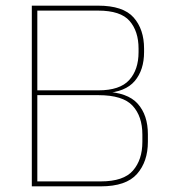

<svg xmlns="http://www.w3.org/2000/svg" viewBox="-20 -659 601 679"><path d="M336.5 0H101.5V-17.5H336.5Q417 -17.5 450.2 -55.8Q483.5 -94 483.5 -157.5V-183Q483.5 -247.5 449 -285Q414.5 -322.5 328 -322.5H104.5V-339.5H328Q404 -339.5 437 -376Q470 -412.5 470 -474.5V-487Q470 -548.5 438.2 -585Q406.5 -621.5 327 -621.5H101.5V-639H327Q415.5 -639 452.5 -597.2Q489.5 -555.5 489.5 -487V-475Q489.5 -411.5 456.5 -372.5Q423.5 -333.5 350.5 -329.5L347.5 -335Q431 -332.5 467 -292.2Q503 -252 503 -184V-157.5Q503 -87.5 464.5 -43.8Q426 0 336.5 0ZM112 0H92.5V-639H112Z"/></svg>

Font: Anek Kannada Thin
Style: Regular
Weight: 250
Version: Version 1.003